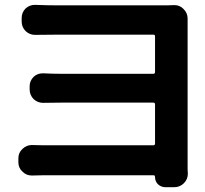

<svg xmlns="http://www.w3.org/2000/svg" viewBox="-20 -743 854 800"><path d="M761.7 -641.6V-38.1L762.7 -19.5Q762.7 3.9 746.1 20.5Q729.5 37.1 705.1 37.1H669.9Q651.4 37.1 637.7 24.4Q626 11.7 626 -4.9Q626 -12.7 620.1 -12.7H159.2Q138.7 -12.7 114.3 -11.7Q113.3 -11.7 112.3 -11.7Q89.8 -11.7 74.2 -27.3Q56.6 -43 56.6 -66.4V-84Q56.6 -107.4 74.2 -123Q90.8 -138.7 112.3 -138.7Q113.3 -138.7 114.3 -138.7Q136.7 -137.7 160.2 -137.7H619.1Q626 -137.7 626 -145.5V-307.6Q626 -315.4 619.1 -315.4H235.4Q201.2 -315.4 161.1 -314.5Q160.2 -314.5 159.2 -314.5Q136.7 -314.5 120.1 -330.1Q103.5 -346.7 103.5 -371.1V-383.8Q103.5 -406.2 120.1 -422.9Q135.7 -437.5 158.2 -437.5Q159.2 -437.5 160.2 -437.5Q198.2 -435.5 235.4 -435.5H619.1Q626 -435.5 626 -443.4V-591.8Q626 -598.6 619.1 -598.6H220.7Q186.5 -598.6 127.9 -597.7Q127 -597.7 126 -597.7Q103.5 -597.7 86.9 -613.3Q70.3 -629.9 70.3 -653.3V-668Q70.3 -691.4 86.9 -708Q103.5 -722.7 125 -722.7Q126 -722.7 127.9 -722.7Q177.7 -720.7 220.7 -720.7H675.8Q689.5 -720.7 705.1 -721.7Q706.1 -721.7 707 -721.7Q729.5 -721.7 745.1 -705.1Q761.7 -688.5 761.7 -666Q761.7 -649.4 761.7 -641.6Z"/></svg>

Font: Gen Jyuu Gothic P Bold
Style: Bold
Weight: 700
Designer: [Source Han Sans]
Ryoko NISHIZUKA  (kana & ideographs); Paul D. Hunt (Latin, Greek & Cyrillic); Wenlong ZHANG  (bopomofo
Version: Version 1.002.20150607